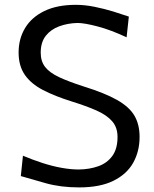

<svg xmlns="http://www.w3.org/2000/svg" viewBox="-20 -784 655 815"><path d="M315.5 11.5Q404.9 11.5 461.8 -16.8Q518.7 -45.1 545.6 -93.5Q572.5 -141.9 572.5 -202.7Q572.5 -255.6 550.7 -292.9Q528.9 -330.2 476.9 -359.7Q425 -389.1 334.6 -417.2Q270.7 -437.8 230.6 -456.6Q190.6 -475.4 171.7 -499.6Q152.8 -523.8 152.8 -560.2Q152.8 -604.8 174.4 -632.1Q196 -659.4 231.6 -672.4Q267.3 -685.5 308.8 -686.5Q338.1 -686.5 393.8 -671.9Q449.5 -657.3 517.4 -625.7L526.9 -713.6Q499.3 -723.2 461.2 -735Q423.1 -746.7 381.6 -755.1Q340 -763.5 302.3 -763.5Q222.2 -763.5 168.1 -737.1Q113.9 -710.7 86.5 -665Q59 -619.3 59 -561.2Q59 -504.3 85.4 -466.3Q111.8 -428.2 162.4 -401.9Q213.1 -375.6 284.5 -353.3Q346.1 -334.2 389.5 -315Q432.9 -295.8 455.9 -269.5Q478.9 -243.2 478.9 -202.7Q478.9 -152.3 456.8 -122Q434.7 -91.7 397.6 -78.5Q360.5 -65.2 314.8 -64.5Q280.2 -64.5 240.7 -71.7Q201.2 -78.9 159.8 -92.3Q118.5 -105.7 77.4 -123L68.4 -36.6Q111.3 -23.8 174.6 -6.2Q237.9 11.5 315.5 11.5Z"/></svg>

Font: Pinar FD VF
Style: Regular
Weight: 300
Designer: Amin Abedi
Version: Version 2.000